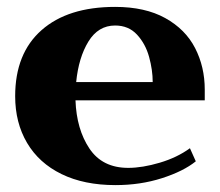

<svg xmlns="http://www.w3.org/2000/svg" viewBox="-20 -527 639 557"><path d="M574 -236H199Q202 -152 239.5 -96Q277 -40 352 -40Q393 -40 443.5 -55Q494 -70 531 -97L548 -59Q512 -30 449.5 -10Q387 10 315 10Q224 10 158.5 -22Q93 -54 58.5 -112.5Q24 -171 24 -248Q24 -372 100.5 -439.5Q177 -507 314 -507Q401 -507 459.5 -474.5Q518 -442 546 -387.5Q574 -333 574 -267ZM423 -289Q423 -324 412.5 -362Q402 -400 377.5 -426.5Q353 -453 314 -453Q265 -453 236.5 -406.5Q208 -360 201 -289Z"/></svg>

Font: Trirong ExtraBold
Style: Regular
Weight: 800
Designer: Katatrad Team
Foundry: CadsonDemak
Version: Version 1.001